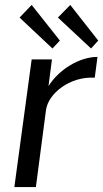

<svg xmlns="http://www.w3.org/2000/svg" viewBox="-20 -756 417 776"><path d="M108 -736 59 -685 192 -560 222 -592ZM264 -736 214 -685 348 -560 377 -592ZM38 0H125L166 -312C175 -377 261 -448 363 -442L374 -526C301 -526 218 -475 176 -408L190 -516H108Z"/></svg>

Font: United Sans
Style: Italic
Weight: 400
Italic angle: -8°
Designer: Pablo Impallari, Rodrigo Fuenzalida (Modified by Dan O. Williams)
Version: Version 1.000;PS 001.000;hotconv 1.0.88;makeotf.lib2.5.64775